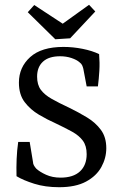

<svg xmlns="http://www.w3.org/2000/svg" viewBox="-20 -774 506 802"><path d="M424 -155Q424 -114 403.5 -76.5Q383 -39 339.5 -15.5Q296 8 227 8Q169 8 123 -6.5Q77 -21 49 -38Q48 -74 49.5 -110Q51 -146 56 -181H104L118 -96Q118 -90 121.5 -83.5Q125 -77 131 -70Q146 -56 172.5 -44Q199 -32 233 -32Q286 -32 314 -58Q342 -84 342 -130Q342 -165 326 -186.5Q310 -208 281 -224Q252 -240 214 -258Q178 -274 142.5 -295Q107 -316 83 -347.5Q59 -379 59 -429Q59 -493 106 -535.5Q153 -578 245 -578Q285 -578 325 -570Q365 -562 394 -548Q397 -512 395 -478.5Q393 -445 389 -413H342L328 -487Q326 -495 323 -501.5Q320 -508 312 -514Q301 -524 279 -531.5Q257 -539 231 -539Q184 -539 159.5 -516.5Q135 -494 135 -454Q135 -420 150.5 -399Q166 -378 196 -361Q226 -344 269 -324Q308 -305 343.5 -283.5Q379 -262 401.5 -231.5Q424 -201 424 -155ZM378 -726 273 -614 211 -610 96 -723 123 -753 242 -675 352 -754Z"/></svg>

Font: Rasa
Style: Regular
Weight: 400
Designer: Anna Giedrys (Yrsa+Rasa design), David Brezina (Yrsa art-direction, Rasa art-direction, design)
Foundry: Rosetta Type Foundry
Version: Version 2.004